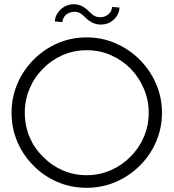

<svg xmlns="http://www.w3.org/2000/svg" viewBox="-20 -886 826 914"><path d="M645 -97Q694 -145 722.5 -210Q751 -275 751 -349Q751 -423 722.5 -488Q694 -553 645 -602Q596 -651 531 -679.5Q466 -708 392 -708Q318 -708 253 -679.5Q188 -651 140 -602Q91 -553 63 -488Q35 -423 35 -349Q35 -275 63 -210Q91 -145 140 -97Q188 -48 253 -20Q318 8 392 8Q466 8 531 -20Q596 -48 645 -97ZM185 -140Q144 -179 121 -233Q98 -287 98 -349Q98 -410 121 -464.5Q144 -519 185 -559Q224 -600 278 -623.5Q332 -647 393 -647Q454 -647 507.5 -623.5Q561 -600 602 -559Q641 -519 664.5 -464.5Q688 -410 688 -349Q688 -288 664.5 -233.5Q641 -179 601 -140Q561 -99 507 -75.5Q453 -52 392 -52Q331 -52 277.5 -75.5Q224 -99 185 -140ZM518 -790Q531 -800 539.5 -815.5Q548 -831 549 -850L514 -853Q512 -838 505.5 -828.5Q499 -819 491 -814Q482 -808 473 -806Q464 -804 457 -804Q443 -804 431.5 -809.5Q420 -815 404 -831Q388 -848 370 -857Q352 -866 330 -866Q315 -866 300 -860.5Q285 -855 272 -844Q260 -834 251 -818.5Q242 -803 241 -784L277 -781Q278 -793 282.5 -801Q287 -809 293 -815Q303 -823 314 -826.5Q325 -830 334 -830Q348 -830 359 -824.5Q370 -819 386 -803Q402 -787 420.5 -778Q439 -769 461 -769Q476 -769 491 -774Q506 -779 518 -790Z"/></svg>

Font: Josefin Slab Thin SemiBold
Style: Regular
Weight: 600
Version: Version 2.000